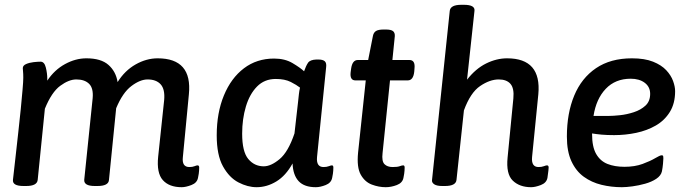

<svg xmlns="http://www.w3.org/2000/svg" viewBox="-20 -773 2879 800"><path d="M737 7Q685 7 658.5 -22.5Q632 -52 639 -120L664 -356Q668 -401 649.5 -421.5Q631 -442 595 -442Q564 -442 527.5 -414.5Q491 -387 464 -322L434 -23Q432 2 386 2H375Q329 2 331 -24L366 -363Q370 -405 351.5 -423.5Q333 -442 298 -442Q267 -442 231 -415.5Q195 -389 167 -320L137 -23Q134 2 89 2H78Q31 2 34 -24Q39 -66 44.5 -117Q50 -168 56 -220Q62 -272 66.5 -318.5Q71 -365 74 -399.5Q77 -434 77 -449Q77 -467 76 -475Q75 -483 75 -489Q75 -500 88.5 -506Q102 -512 119.5 -514Q137 -516 149 -516Q165 -516 171 -491.5Q177 -467 177 -445Q177 -441 177 -437Q207 -482 251 -506Q295 -530 340 -530Q401 -530 432 -502.5Q463 -475 470 -431Q500 -479 545 -504.5Q590 -530 637 -530Q782 -530 767 -380L742 -119Q737 -77 769 -77Q782 -77 790.5 -80.5Q799 -84 803 -84Q810 -84 810 -75Q810 -73 809.5 -62Q809 -51 805 -32Q801 -11 777.5 -2Q754 7 737 7Z M1049 7Q1012 7 973.5 -13Q935 -33 909 -80Q883 -127 883 -209Q883 -303 913 -375.5Q943 -448 996.5 -488.5Q1050 -529 1122 -529Q1167 -529 1199 -510Q1231 -491 1247 -476Q1255 -499 1263.5 -511.5Q1272 -524 1298 -525H1306Q1325 -525 1333 -518Q1341 -511 1339 -494L1301 -119Q1297 -77 1328 -77Q1341 -77 1350 -80.5Q1359 -84 1363 -84Q1369 -84 1369 -75Q1369 -73 1368.5 -62Q1368 -51 1364 -32Q1360 -11 1337 -2Q1314 7 1296 7Q1248 7 1224.5 -18Q1201 -43 1199 -92Q1171 -41 1131.5 -17Q1092 7 1049 7ZM1079 -80Q1109 -80 1145 -110Q1181 -140 1207 -217L1222 -349Q1224 -368 1225.5 -381.5Q1227 -395 1230 -408Q1216 -419 1191.5 -431.5Q1167 -444 1129 -444Q1082 -444 1051 -412.5Q1020 -381 1004.5 -329Q989 -277 989 -216Q989 -141 1014.5 -110.5Q1040 -80 1079 -80Z M1587 7Q1558 7 1529 -4Q1500 -15 1483 -45.5Q1466 -76 1472 -137L1504 -438H1461Q1437 -438 1441 -472L1443 -487Q1448 -523 1471 -523H1514L1534 -624Q1537 -638 1547 -644Q1557 -650 1579 -650H1587Q1610 -650 1618 -643Q1626 -636 1625 -622L1615 -523H1686Q1711 -523 1707 -487L1706 -474Q1702 -438 1679 -438H1605L1574 -135Q1570 -101 1582 -89Q1594 -77 1616 -77Q1636 -77 1645.5 -80.5Q1655 -84 1660 -84Q1666 -84 1666 -75Q1666 -73 1665.5 -62Q1665 -51 1661 -32Q1657 -11 1633.5 -2Q1610 7 1587 7Z M2193 7Q2145 7 2116.5 -20.5Q2088 -48 2095 -117L2119 -363Q2123 -405 2107 -423.5Q2091 -442 2058 -442Q2021 -442 1980.5 -414.5Q1940 -387 1913 -313L1882 -23Q1879 2 1834 2H1823Q1800 2 1789.5 -5Q1779 -12 1780 -22L1854 -728Q1857 -753 1902 -753H1913Q1960 -753 1957 -728L1926 -441Q1962 -487 2005.5 -508.5Q2049 -530 2093 -530Q2237 -530 2223 -380L2197 -119Q2193 -77 2224 -77Q2237 -77 2246 -80.5Q2255 -84 2259 -84Q2266 -84 2266 -75Q2266 -73 2265 -62Q2264 -51 2261 -32Q2257 -11 2233.5 -2Q2210 7 2193 7Z M2613 -530Q2666 -530 2701 -516Q2736 -502 2756 -480.5Q2776 -459 2784.5 -435.5Q2793 -412 2793 -393Q2793 -342 2771 -306.5Q2749 -271 2712.5 -250Q2676 -229 2631 -219.5Q2586 -210 2539 -210Q2509 -210 2487 -212Q2465 -214 2447 -217V-214Q2447 -161 2464 -131.5Q2481 -102 2511 -90Q2541 -78 2582 -78Q2625 -78 2657.5 -90Q2690 -102 2710 -114Q2730 -126 2737 -126Q2740 -126 2742 -124.5Q2744 -123 2744 -113Q2744 -107 2742.5 -90.5Q2741 -74 2738 -59Q2734 -41 2714.5 -28Q2695 -15 2668 -7.5Q2641 0 2615 3.5Q2589 7 2571 7Q2527 7 2486 -3Q2445 -13 2412.5 -36.5Q2380 -60 2361 -101Q2342 -142 2342 -204Q2342 -301 2372.5 -374.5Q2403 -448 2463.5 -489Q2524 -530 2613 -530ZM2608 -445Q2544 -445 2504 -403Q2464 -361 2453 -290H2517Q2535 -290 2563.5 -293Q2592 -296 2621 -305.5Q2650 -315 2669.5 -333Q2689 -351 2689 -382Q2689 -411 2666.5 -428Q2644 -445 2608 -445Z"/></svg>

Font: Asap Medium
Style: Italic
Weight: 500
Italic angle: -6°
Designer: Pablo Cosgaya
Foundry: Omnibus-Type
Version: Version 3.001; ttfautohint (v1.8.3)